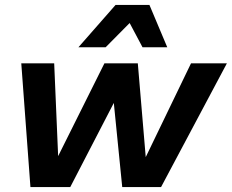

<svg xmlns="http://www.w3.org/2000/svg" viewBox="-20 -756 937 776"><path d="M297 -565 447 -736H584L656 -565H556L504 -663L407 -565ZM103 0 66 -500H199L215 -125L402 -500H537L569 -121L752 -500H897L631 0H474L440 -340L264 0Z"/></svg>

Font: Elaine Sans SemiBold
Style: Italic
Weight: 600
Italic angle: -13°
Designer: Wei Huang
Foundry: Wei Huang
Version: Version 2.001;December 24, 2019;FontCreator 12.0.0.2547 64-b